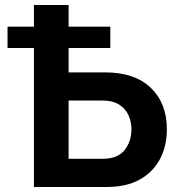

<svg xmlns="http://www.w3.org/2000/svg" viewBox="-20 -744 711 764"><path d="M115 0V-553H10V-638H115V-724H253V-638H419V-553H253V-456H398Q516 -456 580 -394.5Q644 -333 644 -230Q644 -162 616 -110Q588 -58 535 -29Q482 0 406 0ZM253 -112H387Q448 -112 475.5 -146.5Q503 -181 503 -230Q503 -259 491.5 -285Q480 -311 454.5 -327.5Q429 -344 386 -344H253Z"/></svg>

Font: Raleway
Style: Bold
Weight: 700
Designer: Matt McInerney, Pablo Impallari, Rodrigo Fuenzalida
Foundry: Matt McInerney, Pablo Impallari, Rodrigo Fuenzalida
Version: Version 4.026